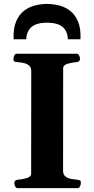

<svg xmlns="http://www.w3.org/2000/svg" viewBox="-20 -970 486 990"><path d="M70.3 0Q62 0 57.9 -9.8Q53.7 -19.5 53.7 -24.9Q53.7 -41 69.8 -43Q93.3 -44.9 116.9 -51.5Q140.6 -58.1 140.6 -74.2L141.1 -602.5Q141.1 -623.5 128.7 -633.1Q116.2 -642.6 99.1 -645.8Q82 -648.9 66.9 -649.9Q56.6 -650.9 53 -654.1Q49.3 -657.2 49.3 -668Q49.3 -673.3 53.5 -683.1Q57.6 -692.9 65.9 -692.9H376Q384.3 -692.9 388.4 -683.1Q392.6 -673.3 392.6 -668Q392.6 -651.9 376.5 -649.9Q351.6 -647.9 328.6 -641.4Q305.7 -634.8 305.7 -618.7L305.2 -90.3Q305.2 -69.3 317.6 -59.8Q330.1 -50.3 347.4 -47.4Q364.7 -44.4 379.4 -43Q389.6 -42 393.3 -39.1Q397 -36.1 397 -24.9Q397 -19.5 392.8 -9.8Q388.7 0 380.4 0ZM222.7 -949.7Q253.4 -949.7 284.7 -941.9Q315.9 -934.1 341.8 -914.1Q367.7 -894 382.6 -858.4Q397.5 -822.8 395 -767.6H330.1Q328.6 -796.4 316.7 -815.4Q304.7 -834.5 281.2 -843.8Q257.8 -853 222.7 -853Q187.5 -853 164.3 -843.8Q141.1 -834.5 128.9 -815.4Q116.7 -796.4 115.2 -767.6H50.3Q47.9 -822.8 62.7 -858.4Q77.6 -894 103.5 -914.1Q129.4 -934.1 160.6 -941.9Q191.9 -949.7 222.7 -949.7Z"/></svg>

Font: Gelasio
Style: Bold
Weight: 700
Designer: Eben Sorkin
Foundry: Eben Sorkin
Version: Version 1.008